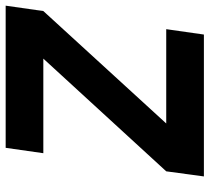

<svg xmlns="http://www.w3.org/2000/svg" viewBox="-51 -689 740 678"><g transform="rotate(-90 319.0 -350.0)"><path d="M35 0H536L555 -133H222L619 -567L638 -700H136L117 -567H451L53 -133Z"/></g></svg>

Font: Unageo
Style: Bold-Italic
Weight: 700
Designer: Richard Sepsi
Foundry: Richard Sepsi
Version: Version 2.000